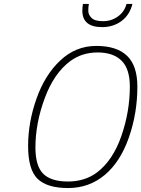

<svg xmlns="http://www.w3.org/2000/svg" viewBox="-20 -941 714 970"><path d="M429 -921Q426 -906 426 -886.5Q426 -867 442.5 -850.5Q459 -834 501 -834Q543 -834 576 -858Q609 -882 619 -921H649Q635 -865 593.5 -834.5Q552 -804 496 -804Q396 -804 396 -887Q396 -903 399 -921ZM469 -69Q550 -130 593 -253.5Q636 -377 636 -504Q636 -593 594 -634.5Q552 -676 473.5 -676Q395 -676 336 -633Q253 -572 206 -445Q159 -318 159 -196Q159 -102 198.5 -63Q238 -24 323 -24Q408 -24 469 -69ZM674 -503Q674 -369 631 -246Q588 -123 509 -57Q430 9 324 9Q218 9 170 -37.5Q122 -84 122 -203.5Q122 -323 164.5 -443Q207 -563 285 -636Q363 -709 466.5 -709Q570 -709 622 -659Q674 -609 674 -503Z"/></svg>

Font: Titillium Web ExtraLight
Style: Italic
Weight: 275
Italic angle: -13°
Version: Version 1.002;PS 57.000;hotconv 1.0.70;makeotf.lib2.5.55311